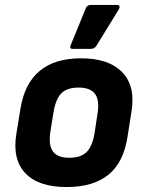

<svg xmlns="http://www.w3.org/2000/svg" viewBox="-20 -742 577 774"><path d="M248 12Q135 12 82 -44Q29 -100 46 -203L63 -307Q97 -507 307 -507Q418 -507 472.5 -451Q527 -395 510 -292L494 -190Q478 -87 417 -37.5Q356 12 248 12ZM259 -106Q305 -106 328.5 -128.5Q352 -151 361 -204L373 -283Q382 -338 363 -363.5Q344 -389 297 -389Q251 -389 228 -366.5Q205 -344 196 -291L183 -211Q175 -158 193 -132Q211 -106 259 -106ZM272 -545Q265 -545 263.5 -549.5Q262 -554 265 -560L326 -709Q331 -722 347 -722H453Q460 -722 461.5 -717Q463 -712 460 -706L369 -558Q361 -545 346 -545Z"/></svg>

Font: Sofia Sans ExtraBold
Style: Italic
Weight: 800
Italic angle: -9°
Designer: Botio Nikoltchev, Ani Petrova
Foundry: lettersoup
Version: Version 4.100; ttfautohint (v1.8.4.7-5d5b)